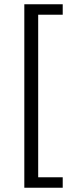

<svg xmlns="http://www.w3.org/2000/svg" viewBox="-20 -728 346 900"><path d="M94 152V-708H274V-659H159V103H274V152Z"/></svg>

Font: Assistant Medium
Style: Regular
Weight: 500
Designer: Hebrew By Ben Nathan, Latin by Paul Hunt
Version: Version 3.000